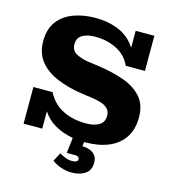

<svg xmlns="http://www.w3.org/2000/svg" viewBox="-128 -798 989 1103"><g transform="rotate(15 367.0 -247.0)"><path d="M61 0V-218H175Q207 -155 267 -124.5Q327 -94 406 -94Q456 -94 484.5 -112Q513 -130 513 -168Q513 -194 497.5 -209.5Q482 -225 456.5 -233Q431 -241 402 -245L338 -254Q256 -266 190 -293.5Q124 -321 85.5 -368.5Q47 -416 47 -488Q47 -560 81.5 -605.5Q116 -651 174.5 -672.5Q233 -694 305 -694Q382 -694 445 -667Q508 -640 545 -581V-682H656V-473H542Q515 -532 458 -560.5Q401 -589 331 -589Q283 -589 254 -572Q225 -555 225 -517Q225 -479 256 -462.5Q287 -446 328 -440L392 -431Q478 -419 546 -394.5Q614 -370 653 -325Q692 -280 692 -206Q692 -133 659 -84.5Q626 -36 567.5 -12Q509 12 431 12Q427 12 424 12L421 38H424Q444 38 464 45Q484 52 497.5 68Q511 84 511 112Q511 157 479.5 178.5Q448 200 400 200Q366 200 335 189Q304 178 282 161L309 110Q326 120 346 128Q366 136 387 135Q419 135 419 115Q419 107 412.5 102.5Q406 98 396 98H344L355 6Q297 -4 249.5 -30.5Q202 -57 172 -103V0Z"/></g></svg>

Font: Montagu Slab 16pt
Style: Bold
Weight: 700
Designer: Florian Karsten
Foundry: Florian Karsten
Version: Version 1.000; ttfautohint (v1.8.3)